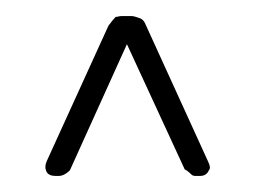

<svg xmlns="http://www.w3.org/2000/svg" viewBox="-20 -441 330 239"><path d="M229 -222H223Q220 -222 218 -224Q213 -229 210 -230L138 -386L67 -229Q60 -222 53 -222H49Q41 -222 38 -227Q35 -233 38 -240L115 -409Q118 -413 120 -415.5Q122 -418 124 -420Q126 -420 127.5 -420.5Q129 -421 132 -421H144Q147 -421 155 -418Q159 -416 161 -411L239 -240Q243 -232 240 -229Q237 -222 229 -222Z"/></svg>

Font: Chathura
Style: Regular
Weight: 300
Designer: Appaji Ambarisha Darbha
Foundry: Aditya Fonts
Version: Version 1.00 2015